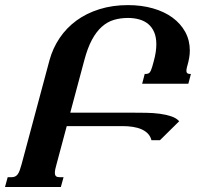

<svg xmlns="http://www.w3.org/2000/svg" viewBox="-41 -747 819 767"><path d="M706.5 -481.4Q703.6 -470.2 703.6 -463.9Q703.6 -451.7 716.8 -451.7H721.7L711.4 -412.6H526.9L537.1 -451.7H542Q552.2 -451.7 557.4 -458Q562.5 -464.4 567.4 -481.4L573.2 -502.4Q578.6 -522 581.1 -538.8Q583.5 -555.7 583.5 -570.3Q583.5 -598.1 575 -618.2Q566.4 -638.2 551.3 -650.9Q536.1 -663.6 515.4 -669.4Q494.6 -675.3 470.7 -675.3Q439.9 -675.3 413.8 -667.5Q387.7 -659.7 365.7 -640.1Q343.8 -620.6 326.2 -587.9Q308.6 -555.2 295.4 -504.9L239.7 -296.9H486.8Q514.6 -296.9 543.5 -296.4Q572.3 -295.9 597.7 -292.5Q623 -289.1 643.3 -282.2Q663.6 -275.4 674.8 -262.7L598.1 -187H564Q560.1 -202.6 549.6 -213.4Q539.1 -224.1 523.9 -230.7Q508.8 -237.3 489.7 -240.2Q470.7 -243.2 450.2 -243.2H225.6L185.1 -91.8Q181.6 -80.1 179.9 -71.5Q178.2 -63 178.2 -56.6Q178.2 -46.9 182.9 -43Q187.5 -39.1 198.2 -39.1H212.9L202.1 0H-21L-10.3 -39.1H3.9Q12.7 -39.1 18.8 -41.7Q24.9 -44.4 29.5 -50.5Q34.2 -56.6 37.8 -66.7Q41.5 -76.7 45.4 -91.3L156.7 -506.3Q169.9 -554.7 197.3 -595.2Q224.6 -635.7 264.6 -665Q304.7 -694.3 356.7 -710.4Q408.7 -726.6 470.2 -726.6Q524.4 -726.6 569.8 -713.6Q615.2 -700.7 647.9 -676.8Q680.7 -652.8 699 -619.4Q717.3 -585.9 717.3 -544.9Q717.3 -530.8 714.8 -516.4Q712.4 -502 708 -486.3Z"/></svg>

Font: Arian AMU Serif
Style: Bold Italic
Weight: 700
Italic angle: -15°
Designer: Ruben Hakobyan (Tarumian)
Foundry: Ruben Hakobyan (Tarumian)
Version: Version 1.002